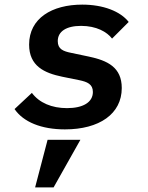

<svg xmlns="http://www.w3.org/2000/svg" viewBox="-20 -548 640 831"><path d="M132 263H212L328 57H186ZM261 12C410 12 507 -55 507 -167C507 -257 445 -286 365 -303L289 -319C254 -326 230 -335 230 -370C230 -412 267 -436 331 -436C397 -436 443 -410 465 -381L537 -453C501 -499 427 -528 336 -528C205 -528 106 -469 106 -355C106 -262 172 -232 249 -216L323 -201C357 -194 382 -184 382 -150C382 -105 339 -80 270 -80C204 -80 150 -103 118 -146L43 -76C81 -20 159 12 261 12Z"/></svg>

Font: IBM Plex Mono SmBld
Style: Italic
Weight: 600
Italic angle: -9.5°
Monospace: yes
Designer: Mike Abbink, Paul van der Laan, Pieter van Rosmalen
Foundry: Bold Monday
Version: Version 2.004